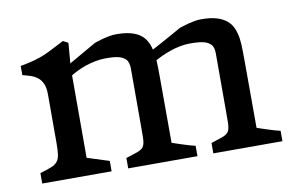

<svg xmlns="http://www.w3.org/2000/svg" viewBox="-61 -623 1102 728"><g transform="rotate(-10 490.0 -259.5)"><path d="M47.4 -40Q74.2 -48.3 90.1 -54.4Q106 -60.5 114.3 -70.6Q122.6 -80.6 125 -97.2Q127.4 -113.8 127.4 -142.6V-328.6Q127.4 -354.5 120.4 -370.4Q113.3 -386.2 101.6 -395.3Q89.8 -404.3 75 -409.2Q60.1 -414.1 44.4 -418V-453.1Q78.1 -459.5 99.1 -465.3Q120.1 -471.2 137.5 -478.5Q154.8 -485.8 172.9 -495.4Q190.9 -504.9 218.3 -518.6L237.8 -508.3L231.4 -430.2Q248 -439.5 265.6 -449.7Q280.8 -458.5 299.6 -469.2Q318.4 -480 337.4 -490.7Q342.3 -492.2 350.8 -495.1Q359.4 -498 370.4 -501Q381.3 -503.9 394.5 -506.3Q407.7 -508.8 421.4 -508.8Q453.1 -508.8 475.3 -503.2Q497.6 -497.6 512.5 -486.8Q527.3 -476.1 535.9 -461.2Q544.4 -446.3 548.8 -427.2Q551.8 -428.7 563.5 -435.1Q575.2 -441.4 591.8 -450.4Q608.4 -459.5 627.4 -470.2Q646.5 -481 664.1 -490.7Q668.9 -492.2 677.7 -495.1Q686.5 -498 697.8 -501Q709 -503.9 721.9 -506.3Q734.9 -508.8 749 -508.8Q784.7 -508.8 808.6 -501.5Q832.5 -494.1 847.4 -481.2Q862.3 -468.3 869.9 -450.2Q877.4 -432.1 880.4 -411.1Q883.3 -390.1 883.3 -366.5Q883.3 -342.8 883.8 -318.4L884.3 -66.9Q903.8 -60.1 920.9 -54.7Q935.5 -49.8 950 -45.7Q964.4 -41.5 972.2 -40V0H706.1V-40Q724.6 -46.4 737.5 -50.3Q750.5 -54.2 758.8 -58.3Q767.1 -62.5 771.7 -67.9Q776.4 -73.2 778.6 -82.8Q780.8 -92.3 781 -106.7Q781.2 -121.1 781.2 -143.6V-372.6Q781.2 -382.3 778.8 -391.6Q776.4 -400.9 772 -405.3Q766.6 -410.6 760.3 -414.6Q753.9 -418.5 744.6 -420.9Q735.4 -423.3 722.4 -424.6Q709.5 -425.8 691.4 -425.8Q671.9 -425.8 652.3 -421.9Q632.8 -418 615 -411.9Q597.2 -405.8 581.8 -398.7Q566.4 -391.6 555.2 -385.3Q556.2 -368.2 556.4 -349.9Q556.6 -331.5 556.6 -313.5L557.1 -66.9Q576.7 -60.1 593.8 -54.7Q608.4 -49.8 622.8 -45.7Q637.2 -41.5 645 -40V0H378.4V-40Q397.5 -46.4 410.4 -50.3Q423.3 -54.2 431.6 -58.3Q439.9 -62.5 444.6 -67.9Q449.2 -73.2 451.4 -82.8Q453.6 -92.3 453.9 -106.7Q454.1 -121.1 454.1 -143.6V-372.6Q454.1 -382.3 451.4 -391.6Q448.7 -400.9 444.8 -405.3Q439.5 -410.6 433.3 -414.6Q427.2 -418.5 418.5 -420.9Q409.7 -423.3 397.2 -424.6Q384.8 -425.8 366.7 -425.8Q346.2 -425.8 326.4 -421.9Q306.6 -418 288.8 -411.9Q271 -405.8 255.9 -398.4Q240.7 -391.1 230 -384.3V-66.9L314.5 -40V0H47.4Z"/></g></svg>

Font: Donegal One
Style: Regular
Weight: 400
Designer: Gary Lonergan
Foundry: Sorkin Type Co.
Version: Version 1.004